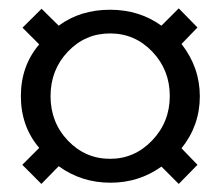

<svg xmlns="http://www.w3.org/2000/svg" viewBox="-20 -562 540 471"><path d="M251 -113.8Q179.7 -113.8 124 -154.3L81.5 -110.8L34.7 -157.7L76.2 -199.2Q31.2 -252 31.2 -326.2Q31.2 -400.4 76.2 -453.1L35.2 -494.1L82 -540.5L124 -499Q176.8 -538.1 250 -538.1Q321.8 -538.1 376 -499L418.5 -541.5L464.4 -494.6L425.3 -454.1Q470.2 -396.5 470.2 -325.7Q470.2 -254.4 425.3 -198.2L464.4 -157.7L418.5 -110.8L376 -153.3Q320.8 -113.8 251 -113.8ZM250 -172.4Q310.1 -172.4 353.3 -217.5Q396.5 -262.7 396.5 -326.7Q396.5 -390.1 353.8 -435.1Q311 -480 250 -480Q189 -480 146.5 -435.3Q104 -390.6 104 -326.2Q104 -261.7 146.7 -217Q189.5 -172.4 250 -172.4Z"/></svg>

Font: Elstob 8pt
Style: Bold
Weight: 700
Designer: Peter S. Baker
Version: Version 1.015